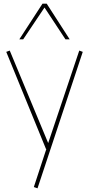

<svg xmlns="http://www.w3.org/2000/svg" viewBox="-20 -810 485 1044"><path d="M164 207 232 0H230L14 -528L33 -535L242 -32L411 -535L430 -528L184 214ZM85 -596 211 -790H234L359 -596H336L222 -769L106 -596Z"/></svg>

Font: Georama ExtraCondensed Thin Thin
Style: Regular
Weight: 250
Version: Version 1.001